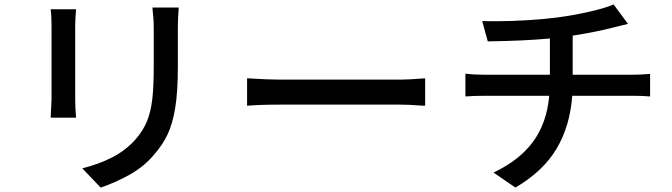

<svg xmlns="http://www.w3.org/2000/svg" viewBox="-20 -800 3040 868"><path d="M784 -674V-496Q784 -384 772 -311.5Q760 -239 737 -191Q714 -143 674 -98Q630 -46 565.5 -10Q501 26 435 48L352 -39Q428 -58 488 -89Q548 -120 592 -169Q627 -209 644.5 -252Q662 -295 668.5 -352Q675 -409 675 -502V-674Q675 -714 669 -766H788Q784 -714 784 -674ZM320 -684V-349Q320 -308 324 -268H209Q213 -336 213 -349V-684Q213 -730 209 -758H324Q320 -716 320 -684Z M1246 -440H1790Q1827 -440 1902 -446V-322L1879 -323Q1831 -327 1790 -327H1246Q1154 -327 1097 -322V-446Q1196 -440 1246 -440Z M2174 -462H2466V-626Q2347 -615 2185 -613L2160 -705Q2177 -704 2221 -704Q2287 -704 2362.5 -708.5Q2438 -713 2499 -721Q2575 -731 2646.5 -747.5Q2718 -764 2754 -780L2819 -692L2754 -676Q2673 -655 2569 -639V-462H2835Q2875 -462 2919 -466V-364Q2883 -367 2837 -367H2567Q2557 -230 2496 -127.5Q2435 -25 2310 48L2211 -20Q2328 -75 2390 -159.5Q2452 -244 2463 -367H2175Q2122 -367 2084 -364V-467Q2124 -462 2174 -462Z"/></svg>

Font: Sinter Medium
Style: Regular
Weight: 500
Foundry: Adobe & rsms
Version: Version 1.000